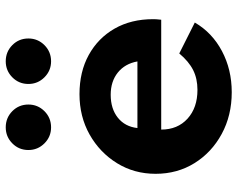

<svg xmlns="http://www.w3.org/2000/svg" viewBox="-101 -731 848 686"><g transform="rotate(-90 323.0 -388.0)"><path d="M336.5 16Q417.5 16 483.5 -19Q549.5 -54 585.5 -116L475 -171.5Q446.5 -137.5 415.8 -122Q385 -106.5 345 -106.5Q281 -106.5 242 -142Q203 -177.5 203 -236H595.5Q597 -249 597.2 -253.8Q597.5 -258.5 597.5 -265Q597.5 -343.5 563.8 -402.5Q530 -461.5 469.8 -494.8Q409.5 -528 329.5 -528Q249.5 -528 185.2 -491.8Q121 -455.5 83 -394Q45 -332.5 45 -256Q45 -178.5 83.2 -117Q121.5 -55.5 187.5 -19.8Q253.5 16 336.5 16ZM208.5 -321Q213.5 -365.5 245.5 -391Q277.5 -416.5 327.5 -416.5Q375 -416.5 406.8 -391Q438.5 -365.5 446.5 -321ZM447 -629.5Q481 -629.5 504.8 -653.2Q528.5 -677 528.5 -710.5Q528.5 -744.5 504.8 -768Q481 -791.5 447 -791.5Q413.5 -791.5 389.8 -768Q366 -744.5 366 -710.5Q366 -677 389.8 -653.2Q413.5 -629.5 447 -629.5ZM211 -629.5Q245 -629.5 268.8 -653.2Q292.5 -677 292.5 -710.5Q292.5 -744.5 268.8 -768Q245 -791.5 211 -791.5Q177.5 -791.5 153.8 -768Q130 -744.5 130 -710.5Q130 -677 153.8 -653.2Q177.5 -629.5 211 -629.5Z"/></g></svg>

Font: Spartan
Style: Bold
Weight: 700
Designer: Matt Bailey, Mirko Velimirovic
Foundry: Matt Bailey
Version: Version 1.003; ttfautohint (v1.8.3)